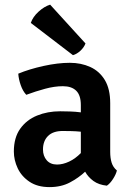

<svg xmlns="http://www.w3.org/2000/svg" viewBox="-20 -770 550 804"><path d="M38 -135.5Q38 -193.5 64.5 -230.8Q91 -268 135 -286Q179 -304 232 -304Q250 -304 273 -303.2Q296 -302.5 318.5 -299.5V-330Q318.5 -371 299.2 -390Q280 -409 243.5 -409Q208 -409 168.5 -398.2Q129 -387.5 90 -373Q75.5 -388.5 66.8 -413.5Q58 -438.5 56.5 -461.5Q102 -480.5 162.2 -493.8Q222.5 -507 272.5 -507Q319.5 -507 358 -489.5Q396.5 -472 419 -434.8Q441.5 -397.5 441.5 -338V-134Q441.5 -108 447.5 -88.8Q453.5 -69.5 469.5 -56Q465.5 -39.5 453.2 -20.5Q441 -1.5 427.5 7.5Q393.5 4 371.2 -12.2Q349 -28.5 336.5 -51Q309.5 -25.5 272.8 -6Q236 13.5 187.5 13.5Q137 13.5 103.8 -8.8Q70.5 -31 54.2 -65.2Q38 -99.5 38 -135.5ZM160 -144Q160 -117 175.5 -99Q191 -81 219 -81Q243 -81 269.2 -93.2Q295.5 -105.5 318.5 -129V-218.5Q299 -220.5 279 -221Q259 -221.5 242.5 -221.5Q202 -221.5 181 -200.5Q160 -179.5 160 -144ZM190 -750.5 338 -588Q331.5 -571 316.5 -557.2Q301.5 -543.5 285.5 -539L109 -674Q117.5 -699.5 141.5 -721.2Q165.5 -743 190 -750.5Z"/></svg>

Font: Signika Negative SemiBold
Style: Regular
Weight: 600
Designer: Anna Giedryś
Foundry: Anna Giedryś
Version: Version 2.000; ttfautohint (v1.8.3) -l 8 -r 50 -G 200 -x 9 -